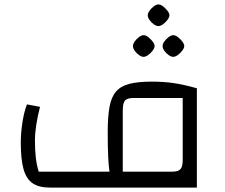

<svg xmlns="http://www.w3.org/2000/svg" viewBox="-20 -848 1016 868"><path d="M206 0Q156 0 127.5 -19.5Q99 -39 86.5 -83Q74 -127 74 -203Q74 -247 81.5 -295.5Q89 -344 102 -376L161 -365Q150 -323 144 -284Q138 -245 138 -212Q138 -168 142 -134.5Q146 -101 155 -72H475Q471 -99 469 -140.5Q467 -182 467 -252Q467 -320 475 -364.5Q483 -409 504.5 -434Q526 -459 565 -469Q604 -479 667 -479Q719 -479 764 -472.5Q809 -466 870 -449V0ZM535 -72H759Q786 -72 796 -83.5Q806 -95 806 -125V-405H583Q555 -405 545 -393.5Q535 -382 535 -347ZM629 -591Q620 -591 608.5 -599Q597 -607 589 -618.5Q581 -630 581 -640Q581 -649 589 -660.5Q597 -672 608.5 -680.5Q620 -689 629 -689Q639 -689 650 -680.5Q661 -672 670 -660.5Q679 -649 679 -640Q679 -631 670 -619Q661 -607 649.5 -599Q638 -591 629 -591ZM763 -591Q754 -591 742.5 -599Q731 -607 723 -618.5Q715 -630 715 -640Q715 -649 723 -660.5Q731 -672 742.5 -680.5Q754 -689 763 -689Q773 -689 784 -680.5Q795 -672 804 -660.5Q813 -649 813 -640Q813 -631 804 -619Q795 -607 783.5 -599Q772 -591 763 -591ZM696 -730Q687 -730 675.5 -738Q664 -746 656 -757.5Q648 -769 648 -779Q648 -788 656 -799.5Q664 -811 675.5 -819.5Q687 -828 696 -828Q706 -828 717 -819.5Q728 -811 737 -799.5Q746 -788 746 -779Q746 -770 737 -758Q728 -746 716.5 -738Q705 -730 696 -730Z"/></svg>

Font: Changa Light
Style: Regular
Weight: 300
Designer: Eduardo Rodriguez Tunni
Foundry: Eduardo Rodriguez Tunni
Version: Version 3.002; ttfautohint (v1.8.2)